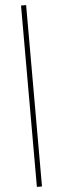

<svg xmlns="http://www.w3.org/2000/svg" viewBox="-69 -856 381 1161"><g transform="rotate(-5 121.5 -275.5)"><path d="M106 275V-826H137V275Z"/></g></svg>

Font: Source Han Sans SC ExtraLight
Style: Regular
Weight: 250
Designer: Ryoko NISHIZUKA 西塚涼子 (kana, bopomofo & ideographs); Paul D. Hunt (Latin, Greek & Cyrillic); Sandoll Communications 산돌커뮤니
Foundry: Adobe
Version: Version 2.004;hotconv 1.0.118;makeotfexe 2.5.65603